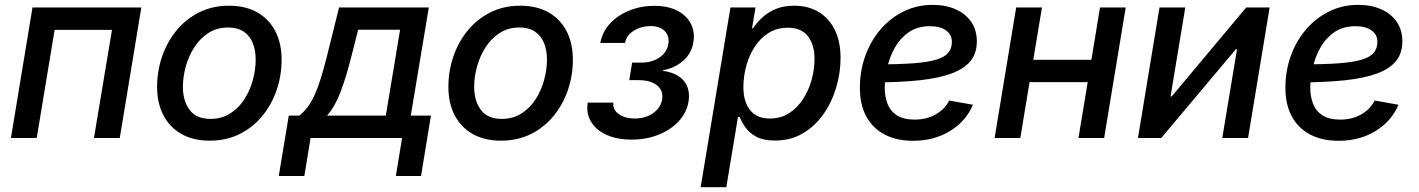

<svg xmlns="http://www.w3.org/2000/svg" viewBox="-20 -572 5882 796"><path d="M565.9 -541 476.6 0H369.6L444.3 -448.2H206.5L132.3 0H25.4L114.7 -541Z M849.1 11.2Q781.2 11.2 732.4 -16.4Q683.6 -43.9 657.5 -94.2Q631.3 -144.5 631.3 -211.9Q631.3 -276.9 651.9 -337.2Q672.4 -397.5 711.2 -445.1Q750 -492.7 805.2 -520.5Q860.4 -548.3 929.2 -548.3Q997.6 -548.3 1046.4 -520.8Q1095.2 -493.2 1121.3 -442.9Q1147.5 -392.6 1147.5 -324.7Q1147.5 -259.3 1127 -199Q1106.4 -138.7 1067.4 -91.1Q1028.3 -43.5 973.1 -16.1Q918 11.2 849.1 11.2ZM852.5 -79.1Q898.9 -79.1 934.3 -101.6Q969.7 -124 993.2 -160.6Q1016.6 -197.3 1028.3 -240.5Q1040 -283.7 1040 -324.7Q1040 -363.8 1027.8 -393.8Q1015.6 -423.8 990.5 -440.9Q965.3 -458 925.8 -458Q879.4 -458 844.5 -435.5Q809.6 -413.1 785.9 -376.5Q762.2 -339.8 750.2 -296.6Q738.3 -253.4 738.3 -211.4Q738.3 -153.8 766.1 -116.5Q793.9 -79.1 852.5 -79.1Z M1135.7 157.7 1177.2 -92.8H1221.2Q1240.7 -108.4 1256.3 -129.6Q1272 -150.9 1285.2 -180.2Q1298.3 -209.5 1310.5 -248.8Q1322.8 -288.1 1335.4 -338.9L1385.7 -541H1757.8L1683.1 -92.8H1766.6L1725.6 157.7H1621.1L1647 0H1267.6L1241.7 157.7ZM1335.9 -92.8H1579.6L1638.7 -448.7H1464.8L1437 -338.9Q1415.5 -253.4 1392.3 -191.9Q1369.1 -130.4 1335.9 -92.8Z M2056.6 11.2Q1988.8 11.2 1939.9 -16.4Q1891.1 -43.9 1865 -94.2Q1838.9 -144.5 1838.9 -211.9Q1838.9 -276.9 1859.4 -337.2Q1879.9 -397.5 1918.7 -445.1Q1957.5 -492.7 2012.7 -520.5Q2067.9 -548.3 2136.7 -548.3Q2205.1 -548.3 2253.9 -520.8Q2302.7 -493.2 2328.9 -442.9Q2355 -392.6 2355 -324.7Q2355 -259.3 2334.5 -199Q2314 -138.7 2274.9 -91.1Q2235.8 -43.5 2180.7 -16.1Q2125.5 11.2 2056.6 11.2ZM2060.1 -79.1Q2106.4 -79.1 2141.8 -101.6Q2177.2 -124 2200.7 -160.6Q2224.1 -197.3 2235.8 -240.5Q2247.6 -283.7 2247.6 -324.7Q2247.6 -363.8 2235.4 -393.8Q2223.1 -423.8 2198 -440.9Q2172.9 -458 2133.3 -458Q2086.9 -458 2052 -435.5Q2017.1 -413.1 1993.4 -376.5Q1969.7 -339.8 1957.8 -296.6Q1945.8 -253.4 1945.8 -211.4Q1945.8 -153.8 1973.6 -116.5Q2001.5 -79.1 2060.1 -79.1Z M2598.1 6.8Q2538.6 6.8 2495.1 -12.7Q2451.7 -32.2 2430.7 -66.9Q2409.7 -101.6 2416.5 -146.5H2522.9Q2519.5 -117.7 2545.2 -99.1Q2570.8 -80.6 2611.8 -80.6Q2641.6 -80.6 2665.8 -90.8Q2689.9 -101.1 2705.6 -118.9Q2721.2 -136.7 2725.1 -159.2Q2731 -195.8 2704.3 -217.8Q2677.7 -239.7 2627.4 -239.7H2588.9L2600.6 -312.5H2639.2Q2683.1 -312.5 2714.1 -333.7Q2745.1 -355 2751 -390.1Q2755.9 -422.9 2735.8 -443.4Q2715.8 -463.9 2677.2 -463.9Q2639.2 -463.9 2608.2 -445.1Q2577.1 -426.3 2571.3 -394H2468.8Q2477.1 -439.9 2509 -474.4Q2541 -508.8 2589.1 -528.3Q2637.2 -547.9 2692.4 -547.9Q2748.5 -547.9 2787.4 -528.1Q2826.2 -508.3 2844 -474.1Q2861.8 -439.9 2854.5 -396.5Q2846.7 -349.1 2811.3 -319.1Q2775.9 -289.1 2729.5 -281.2L2729 -278.3Q2789.6 -269.5 2816.2 -235.4Q2842.8 -201.2 2834.5 -150.4Q2826.7 -104.5 2793.7 -69.1Q2760.7 -33.7 2710 -13.4Q2659.2 6.8 2598.1 6.8Z M2884.8 204.1 3008.3 -541H3112.3L3097.7 -454.6H3101.6Q3115.2 -475.1 3137.5 -496.8Q3159.7 -518.6 3192.9 -533.4Q3226.1 -548.3 3272.5 -548.3Q3330.6 -548.3 3373.8 -522.5Q3417 -496.6 3440.9 -448.2Q3464.8 -399.9 3464.8 -332Q3464.8 -270.5 3446.8 -209.5Q3428.7 -148.4 3394 -98.9Q3359.4 -49.3 3308.8 -19.3Q3258.3 10.7 3192.9 10.7Q3144 10.7 3114.7 -5.6Q3085.4 -22 3069.6 -44.9Q3053.7 -67.9 3046.4 -87.4H3039.6L2991.2 204.1ZM3171.4 -80.6Q3217.3 -80.6 3252 -103Q3286.6 -125.5 3310.1 -162.4Q3333.5 -199.2 3345.2 -242.7Q3356.9 -286.1 3356.9 -328.1Q3356.9 -386.2 3329.6 -421.6Q3302.2 -457 3246.6 -457Q3200.7 -457 3166.3 -435.3Q3131.8 -413.6 3108.6 -377.7Q3085.4 -341.8 3073.7 -298.1Q3062 -254.4 3062 -210.9Q3062 -150.9 3089.6 -115.7Q3117.2 -80.6 3171.4 -80.6Z M3765.1 11.7Q3696.8 11.7 3647.2 -14.4Q3597.7 -40.5 3571 -90.3Q3544.4 -140.1 3544.9 -210.4Q3545.4 -281.2 3568.4 -343.3Q3591.3 -405.3 3632.3 -452.1Q3673.3 -499 3728 -525.4Q3782.7 -551.8 3846.7 -551.8Q3900.9 -551.8 3942.1 -533.4Q3983.4 -515.1 4006.6 -481.2Q4029.8 -447.3 4029.8 -399.9Q4029.8 -352.1 4003.9 -319.6Q3978 -287.1 3925.5 -267.6Q3873 -248 3793.2 -239.3Q3713.4 -230.5 3605.5 -230.5L3618.2 -305.2Q3709 -305.2 3768.8 -309.8Q3828.6 -314.5 3863 -325.2Q3897.5 -335.9 3911.9 -354Q3926.3 -372.1 3926.3 -398.9Q3926.3 -428.7 3901.9 -446Q3877.4 -463.4 3835.4 -463.4Q3783.7 -463.4 3747.8 -438.5Q3711.9 -413.6 3689.9 -374.5Q3668 -335.4 3658.2 -291.5Q3648.4 -247.6 3647.9 -209.5Q3647.9 -172.4 3659.4 -142.1Q3670.9 -111.8 3698.2 -94Q3725.6 -76.2 3772 -76.2Q3821.8 -76.2 3859.4 -97.7Q3897 -119.1 3915 -155.3L4013.7 -137.7Q3984.9 -69.3 3918.7 -28.8Q3852.5 11.7 3765.1 11.7Z M4531.2 -324.2 4516.1 -231.4H4221.2L4236.3 -324.2ZM4299.8 -541 4210 0H4103.5L4192.9 -541ZM4647 -541 4557.6 0H4451.2L4540.5 -541Z M5154.3 0H5047.4L5108.4 -367.7H5103.5L4794.4 0H4697.8L4787.1 -541H4894L4833 -172.4H4837.9L5146.5 -541H5243.7Z M5529.3 11.7Q5460.9 11.7 5411.4 -14.4Q5361.8 -40.5 5335.2 -90.3Q5308.6 -140.1 5309.1 -210.4Q5309.6 -281.2 5332.5 -343.3Q5355.5 -405.3 5396.5 -452.1Q5437.5 -499 5492.2 -525.4Q5546.9 -551.8 5610.8 -551.8Q5665 -551.8 5706.3 -533.4Q5747.6 -515.1 5770.8 -481.2Q5793.9 -447.3 5793.9 -399.9Q5793.9 -352.1 5768.1 -319.6Q5742.2 -287.1 5689.7 -267.6Q5637.2 -248 5557.4 -239.3Q5477.5 -230.5 5369.6 -230.5L5382.3 -305.2Q5473.1 -305.2 5533 -309.8Q5592.8 -314.5 5627.2 -325.2Q5661.6 -335.9 5676 -354Q5690.4 -372.1 5690.4 -398.9Q5690.4 -428.7 5666 -446Q5641.6 -463.4 5599.6 -463.4Q5547.9 -463.4 5512 -438.5Q5476.1 -413.6 5454.1 -374.5Q5432.1 -335.4 5422.4 -291.5Q5412.6 -247.6 5412.1 -209.5Q5412.1 -172.4 5423.6 -142.1Q5435.1 -111.8 5462.4 -94Q5489.7 -76.2 5536.1 -76.2Q5585.9 -76.2 5623.5 -97.7Q5661.1 -119.1 5679.2 -155.3L5777.8 -137.7Q5749 -69.3 5682.9 -28.8Q5616.7 11.7 5529.3 11.7Z"/></svg>

Font: Inter 17pt Medium
Style: Italic
Weight: 500
Italic angle: -9.3988°
Version: Version 4.001;git-66647c0bb